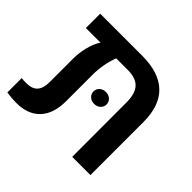

<svg xmlns="http://www.w3.org/2000/svg" viewBox="-143 -748 921 921"><g transform="rotate(45 318.0 -287.5)"><path d="M4.9 0ZM566.9 -359.9V0H443.4L442.9 -368.7Q442.9 -428.2 417.5 -455.8Q392.1 -483.4 337.4 -483.4H258.8Q247.6 -456.5 240.7 -419.9Q233.9 -383.3 233.9 -348.1V-168Q233.9 -83.5 191.4 -38.3Q148.9 6.8 70.8 6.8Q41 6.8 4.9 1.5V-95.7Q22 -94.2 37.6 -94.2Q76.2 -94.2 94.7 -114.3Q113.3 -134.3 113.3 -176.8V-337.4Q113.3 -375.5 123.5 -416.3Q133.8 -457 151.9 -483.4H52.7V-580.6H336.4Q451.2 -580.6 509 -525.4Q566.9 -470.2 566.9 -359.9ZM293.5 -294.4Q293.5 -311.5 306.2 -323Q318.8 -334.5 337.9 -334.5Q356.9 -334.5 369.6 -323Q382.3 -311.5 382.3 -294.4Q382.3 -276.9 369.6 -265.4Q356.9 -253.9 337.9 -253.9Q318.8 -253.9 306.2 -265.6Q293.5 -277.3 293.5 -294.4Z"/></g></svg>

Font: Heebo Medium
Style: Regular
Weight: 500
Designer: Oded Ezer
Foundry: Meir Sadan
Version: Version 2.001; ttfautohint (v1.5.14-ce02) -l 8 -r 50 -G 200 